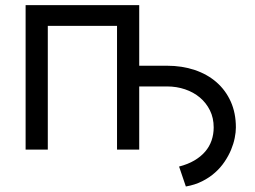

<svg xmlns="http://www.w3.org/2000/svg" viewBox="-20 -565 962 725"><path d="M76.7 -545.5H505.7V-316.8H610.8Q667.3 -316.8 715 -300.8Q762.8 -284.8 797.4 -254.6Q832 -224.4 851.4 -181.3Q870.7 -138.1 870.7 -83.8Q870.7 -65.7 866.3 -43.9Q861.9 -22 852.5 0.7Q843 23.4 827.9 45.8Q812.9 68.2 791.9 86.8Q771 105.5 743.6 119.3Q716.3 133.2 681.8 139.2L656.2 63.9Q689.3 55.4 713.8 41Q738.3 26.6 754.6 7.6Q771 -11.4 778.9 -34.6Q786.9 -57.9 786.9 -83.8Q786.9 -119.7 772.7 -148.3Q758.5 -176.8 734.6 -196.9Q710.6 -217 678.6 -227.8Q646.7 -238.6 610.8 -238.6H505.7V0H421.9V-467.3H160.5V0H76.7Z"/></svg>

Font: Fast_Sans-Dotted
Style: Regular
Weight: 400
Version: Version 3.018